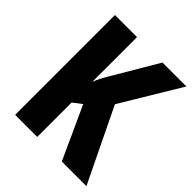

<svg xmlns="http://www.w3.org/2000/svg" viewBox="-196 -842 971 971"><g transform="rotate(45 289.5 -357.0)"><path d="M578 0H402L273 -282L226 -246V0H68V-714H226V-394Q234 -416 247 -440Q260 -464 276 -490L408 -714H579L387 -395Z"/></g></svg>

Font: Noto Sans Lao UI Cond ExtBd
Style: Regular
Weight: 800
Width: 3
Designer: Monotype Design Team
Foundry: Monotype Imaging Inc.
Version: Version 2.000; ttfautohint (v1.8.4.7-5d5b)